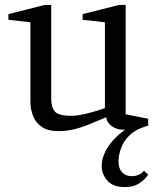

<svg xmlns="http://www.w3.org/2000/svg" viewBox="-20 -520 637 776"><path d="M485 236Q436 236 413.5 209.5Q391 183 391 151Q391 122 406 92Q421 62 448.5 35Q476 8 511 -12L523 4H473Q454 4 433.5 -9Q413 -22 409 -46Q381 -35 350 -21.5Q319 -8 285.5 1Q252 10 217 10Q174 10 149 -7Q124 -24 113.5 -51.5Q103 -79 103 -109V-430L14 -440V-463L161 -500H187V-120Q187 -87 201.5 -69.5Q216 -52 268 -52Q295 -52 334.5 -62Q374 -72 404 -83V-430L314 -440V-463L461 -500H488V-58L579 -40V-12L571 -10Q528 3 503.5 27Q479 51 469 79.5Q459 108 459 133Q459 161 473.5 176.5Q488 192 512 192Q526 192 539 187Q552 182 562 170L579 186Q579 186 569 198.5Q559 211 538.5 223.5Q518 236 485 236Z"/></svg>

Font: Manuale
Style: Regular
Weight: 400
Designer: Eduardo Tunni / Pablo Cosgaya
Foundry: Eduardo Tunni / Pablo Cosgaya
Version: Version 1.002